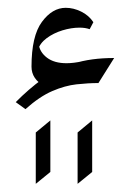

<svg xmlns="http://www.w3.org/2000/svg" viewBox="-20 -273 324 482"><path d="M92.3 -56.2Q59.1 -74.2 59.1 -105.5Q59.1 -182.6 85.2 -218Q111.3 -253.4 145 -253.4Q164.6 -253.4 183.8 -243.9Q203.1 -234.4 214.4 -217.3L205.1 -199.7Q194.3 -203.6 179.7 -203.6Q159.2 -203.6 136.7 -196.8Q114.3 -189.9 97.2 -177.2Q80.1 -164.6 74.7 -146.5L77.1 -162.6Q79.6 -142.1 97.9 -128.2Q116.2 -114.3 147 -114.3Q164.6 -114.3 186.5 -119.1ZM266.6 -127.4 227.1 -64.5Q201.2 -64.5 172.1 -61.3Q143.1 -58.1 111.3 -44.4Q79.6 -30.8 43.9 1L19.5 -16.6Q51.8 -49.3 86.4 -74.5Q121.1 -99.6 164.6 -113.5Q208 -127.4 266.6 -127.4ZM211.4 158.7 174.8 188.5V59.6L211.4 29.3ZM106.4 158.7 69.8 188.5V59.6L106.4 29.3Z"/></svg>

Font: Lateef Medium
Style: Regular
Weight: 500
Designer: SIL International
Foundry: SIL International
Version: Version 4.200